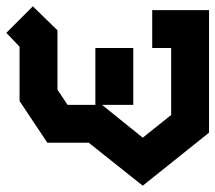

<svg xmlns="http://www.w3.org/2000/svg" viewBox="-73 -625 682 608"><g transform="rotate(-90 268.0 -321.0)"><path d="M468 -642 552 -558 476 -480H288L240 -448V-360H420V-240H240V-339L136 -210L208 -120H420V-180H540V0H152L-16 -210L120 -381V-512L252 -600H424Z"/></g></svg>

Font: SOV_raksil
Style: Book
Weight: 400
Version: Version 1.00